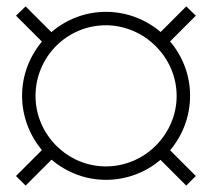

<svg xmlns="http://www.w3.org/2000/svg" viewBox="-20 -660 662 600"><path d="M60 -80 141 -161C187 -122 246.5 -98 311 -98C376 -98 435.5 -121.5 481.5 -160.5L562 -80L592 -110L511.5 -190.5C550.5 -236.5 574 -296 574 -361C574 -425.5 550.5 -484.5 511.5 -530.5L592 -611L562 -640L482 -560C436 -599 376 -623 311 -623C246 -623 186.5 -599 140.5 -559.5L60 -640L30 -611L111 -530C72.5 -484 49 -425 49 -361C49 -296.5 72.5 -237 111 -191L30 -110ZM311 -140C189 -140 91 -241 91 -360C91 -482 189 -581 311 -581C430 -581 532 -482 532 -360C532 -241 433 -140 311 -140Z"/></svg>

Font: Hauora ExtraLight
Style: Regular
Weight: 200
Designer: Mikhail Sharanda
Foundry: WCYS & Co.
Version: Version 1.010